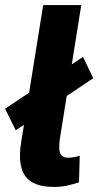

<svg xmlns="http://www.w3.org/2000/svg" viewBox="-34 -725 387 756"><path d="M178 11Q96 11 65.5 -31.5Q35 -74 49 -163L136 -705H286L201 -174Q199 -154 199.5 -138.5Q200 -123 208 -113.5Q216 -104 233 -104Q247 -104 260 -106.5Q273 -109 280 -112L277 -7Q249 2 227 6.5Q205 11 178 11ZM28 -212 -14 -297 293 -501 333 -417Z"/></svg>

Font: Nunito Sans 7pt Condensed ExtraBold
Style: Italic
Weight: 800
Width: 3
Italic angle: -9°
Designer: Vernon Adams
Foundry: Vernon Adams
Version: Version 3.101;gftools[0.9.27]